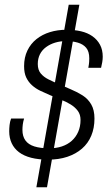

<svg xmlns="http://www.w3.org/2000/svg" viewBox="-20 -744 464 813"><path d="M134 49 271 -724H316L179 49ZM184 -68Q143 -68 112 -76Q81 -84 60.5 -99.5Q40 -115 29.5 -137.5Q19 -160 19 -188Q19 -200 20.5 -214.5Q22 -229 27 -242H82Q78 -229 76.5 -217Q75 -205 75 -194Q75 -167 87.5 -149.5Q100 -132 125.5 -124Q151 -116 188 -116Q218 -116 242 -124Q266 -132 283.5 -147.5Q301 -163 311 -185.5Q321 -208 321 -236Q321 -259 309.5 -274.5Q298 -290 279.5 -301.5Q261 -313 238 -322Q215 -331 192 -341Q171 -350 151 -359.5Q131 -369 115.5 -383Q100 -397 91 -416Q82 -435 82 -464Q82 -501 96 -530Q110 -559 134.5 -578.5Q159 -598 191.5 -608Q224 -618 262 -618Q295 -618 323 -611.5Q351 -605 371.5 -590.5Q392 -576 403.5 -554.5Q415 -533 415 -504Q415 -493 413 -481Q411 -469 408 -457H354Q357 -473 357.5 -482Q358 -491 358 -497Q358 -526 345 -541.5Q332 -557 309.5 -563.5Q287 -570 260 -570Q235 -570 213.5 -563.5Q192 -557 175 -544.5Q158 -532 149 -514Q140 -496 140 -473Q140 -448 152.5 -433Q165 -418 185 -408Q205 -398 229 -388Q255 -376 281.5 -365Q308 -354 330.5 -339.5Q353 -325 366.5 -301.5Q380 -278 380 -242Q380 -202 366.5 -169.5Q353 -137 327 -114.5Q301 -92 265 -80Q229 -68 184 -68Z"/></svg>

Font: Archivo SemiCondensed ExtraLight
Style: Italic
Weight: 250
Width: 4
Italic angle: -10°
Designer: Hector Gatti
Foundry: Omnibus-Type
Version: Version 2.001